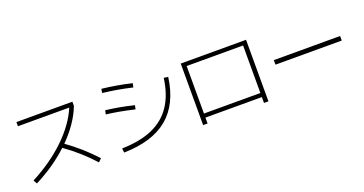

<svg xmlns="http://www.w3.org/2000/svg" viewBox="-36 -1285 3528 1861"><g transform="rotate(-20 1728.5 -354.0)"><path d="M663.1 -623H133.8V-666H710.9V-623Q680.2 -542.5 626.2 -463.4Q572.3 -384.3 498 -310.1Q577.6 -252.9 646.2 -192.4Q714.8 -131.8 784.2 -56.6L752 -25.4Q683.1 -101.1 615.2 -161.1Q547.4 -221.2 465.8 -279.3Q319.3 -142.1 117.2 -39.1L95.7 -77.1Q303.7 -185.5 450.7 -327.1Q597.7 -468.8 663.1 -623Z M1622.1 -581.1 1666 -574.2Q1629.9 -306.2 1469 -171.9Q1308.1 -37.6 1014.6 -31.2L1008.8 -75.2Q1195.3 -79.1 1323.5 -135.3Q1451.7 -191.4 1525.6 -302Q1599.6 -412.6 1622.1 -581.1ZM972.7 -439.5 981.4 -479.5Q1057.6 -470.2 1125.5 -458Q1193.4 -445.8 1269.5 -426.8L1260.7 -386.7Q1179.7 -405.8 1112.1 -418.2Q1044.4 -430.7 972.7 -439.5ZM1010.7 -646.5 1017.6 -687.5Q1096.2 -678.7 1168.7 -666.3Q1241.2 -653.8 1322.3 -634.8L1313.5 -593.8Q1231.4 -612.8 1159.4 -625.2Q1087.4 -637.7 1010.7 -646.5Z M1824.2 -654.3H2498V-19.5H2452.1V-80.1H1870.1V-19.5H1824.2ZM2452.1 -122.1V-612.3H1870.1V-122.1Z M2683.6 -377H3367.2V-330.1H2683.6Z"/></g></svg>

Font: Pretendard GOV ExtraLight
Style: Regular
Weight: 200
Designer: Base glyphs from Inter by Rasmus Andersson; Hangeul glyphs from Noto Sans CJK(Source Han Sans) by Jang Soo-young and Kan
Foundry: Kil Hyung-jin
Version: Version 1.309